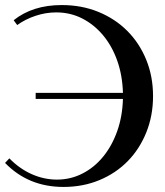

<svg xmlns="http://www.w3.org/2000/svg" viewBox="-39 -729 652 759"><path d="M186 -19Q240 -19 287 -43Q334 -67 369 -110Q404 -153 424.5 -211Q445 -269 447 -338H102V-362H447Q445 -431 424.5 -489Q404 -547 368.5 -589.5Q333 -632 286 -656Q239 -680 183 -680Q142 -680 101.5 -666.5Q61 -653 29 -630L15 -649Q90 -709 205 -709Q284 -709 350 -682Q416 -655 464 -607Q512 -559 539 -493Q566 -427 566 -349Q566 -272 539.5 -206Q513 -140 466 -92Q419 -44 354 -17Q289 10 212 10Q73 10 -19 -85L-2 -103Q38 -62 86.5 -40.5Q135 -19 186 -19Z"/></svg>

Font: Moniqa Extra Bold Narrow Heading
Style: Regular
Weight: 800
Width: 4
Designer: Rajesh Rajput
Foundry: Rajesh Rajput
Version: Version 1.000;December 15, 2022;FontCreator 14.0.0.2794 32-b